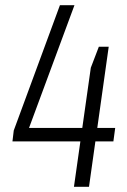

<svg xmlns="http://www.w3.org/2000/svg" viewBox="-20 -720 489 740"><path d="M33 -217 211 -700H267L76 -184L58 -227H424L417 -175H28ZM330 -459 361 -540H399L323 0H265Z"/></svg>

Font: Pathway Extreme Condensed Thin
Style: Italic
Weight: 250
Width: 3
Italic angle: -8°
Version: Version 1.001;gftools[0.9.26]